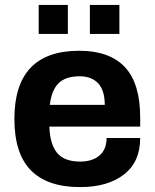

<svg xmlns="http://www.w3.org/2000/svg" viewBox="-20 -743 624 775"><path d="M136.2 -606V-723.1H253.9V-606ZM342.8 -606V-723.1H461.9V-606ZM303.2 12.2Q171.4 12.2 104.7 -55.4Q38.1 -123 38.1 -263.2Q38.1 -538.1 299.8 -538.1Q421.9 -538.1 483.9 -472.4Q545.9 -406.7 545.9 -268.1V-231.9H179.2Q181.6 -160.6 210.7 -125.7Q239.7 -90.8 303.2 -90.8Q352.5 -90.8 381.3 -115.2Q410.2 -139.6 410.2 -186H545.9Q545.9 -89.4 480.2 -38.6Q414.6 12.2 303.2 12.2ZM181.2 -319.8H402.8Q402.8 -378.4 376.2 -406.7Q349.6 -435.1 301.8 -435.1Q244.6 -435.1 216.3 -407Q188 -378.9 181.2 -319.8Z"/></svg>

Font: Archivo
Style: Bold
Weight: 700
Designer: Hector Gatti
Foundry: Omnibus-Type
Version: Version 2.001